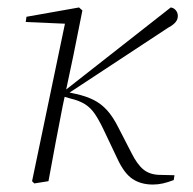

<svg xmlns="http://www.w3.org/2000/svg" viewBox="-20 -486 517 515"><path d="M72 6 66 0 156 -431 164 -422 49 -427 51 -441 192 -466 201 -458 177 -338 148 -201Q138 -151 129 -102.5Q120 -54 110 0ZM446 -3Q430 3 417 6Q404 9 390 9Q358 9 335.5 -6Q313 -21 295 -60L257 -140Q245 -165 234 -181Q223 -197 208 -206.5Q193 -216 168 -222L144 -229V-240H149L155 -244L438 -466Q446 -465 451.5 -458.5Q457 -452 457 -443Q457 -437 454.5 -432Q452 -427 446.5 -422Q441 -417 430 -411L161 -234V-239L184 -234Q211 -228 231 -218Q251 -208 267 -190.5Q283 -173 298 -143L333 -75Q348 -45 364.5 -31.5Q381 -18 406 -17L448 -16Z"/></svg>

Font: Source Serif 4 48pt Light
Style: Italic
Weight: 300
Italic angle: -12°
Designer: Frank Grießhammer
Foundry: Adobe Systems Incorporated
Version: Version 4.004;hotconv 1.0.116;makeotfexe 2.5.65601